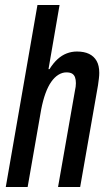

<svg xmlns="http://www.w3.org/2000/svg" viewBox="-20 -744 429 764"><path d="M3 0 129 -724H217L173 -469H177Q192 -493 209 -508.5Q226 -524 245.5 -531.5Q265 -539 286 -539Q315 -539 334.5 -529.5Q354 -520 364.5 -501.5Q375 -483 375 -454Q375 -444 373.5 -431.5Q372 -419 370 -405L299 0H211L278 -382Q280 -391 281 -398.5Q282 -406 282 -413Q282 -427 278.5 -436.5Q275 -446 267 -451Q259 -456 244 -456Q228 -456 212.5 -446.5Q197 -437 184 -418.5Q171 -400 161 -372.5Q151 -345 144 -309L90 0Z"/></svg>

Font: Archivo ExtraCondensed Medium
Style: Italic
Weight: 500
Width: 2
Italic angle: -10°
Designer: Hector Gatti
Foundry: Omnibus-Type
Version: Version 2.001